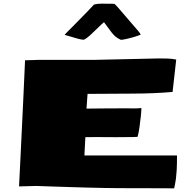

<svg xmlns="http://www.w3.org/2000/svg" viewBox="-20 -1031 1040 1063"><path d="M944.3 11.7Q886.2 11.2 840.6 11.2Q794.9 11.2 749 11Q703.1 10.7 643.6 10.7Q609.9 10.7 563.2 9.8Q516.6 8.8 464.6 7.6Q412.6 6.3 363 4.6Q313.5 2.9 272.7 1.7Q231.9 0.5 207.8 -0.5Q183.6 -1.5 183.6 -1.5L85.4 1Q85.4 1 86.9 -28.1Q88.4 -57.1 90.8 -106Q93.3 -154.8 96.2 -216.1Q99.1 -277.3 102.3 -343Q105.5 -408.7 108.4 -470.5Q111.3 -532.2 113.5 -582.5Q115.7 -632.8 117.2 -663.8Q118.7 -694.8 118.7 -697.3Q134.8 -697.8 144 -698Q153.3 -698.2 164.1 -698.5Q174.8 -698.7 195.3 -699.7H509.3L859.9 -707.5Q882.8 -707.5 908.2 -706.8Q933.6 -706.1 955.6 -701.2L935.5 -522Q836.9 -513.2 713.6 -512.7Q590.3 -512.2 464.8 -511.2Q462.9 -495.6 462.2 -475.6Q461.4 -455.6 459 -429.7Q522.9 -430.7 582.5 -430.9Q642.1 -431.2 686.5 -431.2Q695.3 -431.2 704.6 -430.9Q713.9 -430.7 723.6 -430.7Q733.4 -430.7 743.2 -431.2Q752.9 -431.6 762.7 -433.1V-429.2Q762.7 -417 759.8 -387.7Q756.8 -358.4 752.2 -326.4Q747.6 -294.4 741.7 -273.4Q740.2 -272.9 715.3 -272.2Q690.4 -271.5 620.1 -271.5Q603 -271.5 582.8 -271.7Q562.5 -272 539.1 -272Q517.6 -272 496.1 -272Q474.6 -272 452.6 -271.5L447.3 -170.4H960Q960 -120.6 958.3 -90.1Q956.5 -59.6 954.1 -41.5Q951.7 -23.4 949 -11.7Q946.3 0 944.3 11.7ZM649.4 -810.5Q618.7 -823.2 597.2 -852.3Q575.7 -881.3 555.7 -908.2Q541.5 -896.5 520.3 -875.2Q499 -854 478.3 -835.2Q457.5 -816.4 443.8 -811Q432.1 -811 410.4 -816.9Q388.7 -822.8 367.9 -829.3Q347.2 -835.9 337.9 -837.9Q345.2 -847.2 354.7 -856.2Q364.3 -865.2 375 -876.5L435.5 -938Q452.6 -955.1 468.3 -971.7Q483.9 -988.3 500.5 -1005.9Q520.5 -1011.2 544.4 -1010.7Q568.4 -1010.3 587.9 -1010.3Q594.7 -1010.3 601.3 -1010.3Q607.9 -1010.3 614.3 -1009.3Q624 -1000.5 643.3 -978Q662.6 -955.6 684.3 -930.2Q706.1 -904.8 722.2 -886.2Q729.5 -877.9 741.7 -863.8Q753.9 -849.6 759.3 -839.8Q750.5 -835 727.3 -827.9Q704.1 -820.8 681.2 -815.7Q658.2 -810.5 649.4 -810.5Z"/></svg>

Font: Seymour One
Style: Regular
Weight: 400
Designer: Vernon Adams
Foundry: Vernon Adams
Version: Version 1.100; ttfautohint (v1.8.4.7-5d5b);gftools[0.9.33]